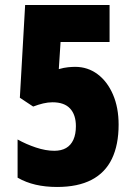

<svg xmlns="http://www.w3.org/2000/svg" viewBox="-20 -734 535 764"><path d="M279 -468Q329 -468 368 -439Q407 -410 429.5 -358Q452 -306 452 -238Q452 -158 425.5 -102.5Q399 -47 344.5 -18.5Q290 10 207 10Q161 10 122 1Q83 -8 50 -27V-179Q84 -160 123 -147Q162 -134 196 -134Q224 -134 243 -145Q262 -156 272 -178Q282 -200 282 -232Q282 -277 259 -302Q236 -327 189 -327Q171 -327 152 -322.5Q133 -318 112 -310L59 -345L80 -714H416V-567H221L214 -459Q235 -465 251.5 -466.5Q268 -468 279 -468Z"/></svg>

Font: Noto Sans Khmer ExtraCondensed Black
Style: Regular
Weight: 900
Width: 2
Designer: Danh Hong and the Monotype Design Team
Foundry: Monotype Imaging Inc.
Version: Version 2.004